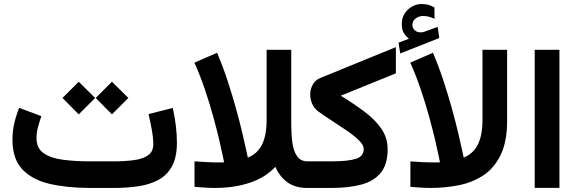

<svg xmlns="http://www.w3.org/2000/svg" viewBox="-20 -928 2851 948"><path d="M540.5 0H427.2Q313 0 226.1 -20Q139.2 -40 90.3 -91.8Q41.5 -143.6 41.5 -239.3Q41.5 -281.2 51 -321.3Q60.5 -361.3 74.7 -395.5L184.1 -354.5Q176.3 -332 168.2 -302.7Q160.2 -273.4 160.2 -246.6Q160.2 -196.3 195.3 -171.6Q230.5 -147 291 -139.2Q351.6 -131.3 427.2 -131.3H541.5Q598.6 -131.3 642.6 -137.5Q686.5 -143.6 711.7 -161.6Q736.8 -179.7 736.8 -215.8Q736.8 -247.1 729.5 -287.4Q722.2 -327.6 713.4 -364.7L833 -395Q853.5 -303.2 853.5 -223.6Q853.5 -151.9 829.3 -107.4Q805.2 -63 762.2 -39.8Q719.2 -16.6 662.6 -8.3Q606 0 540.5 0ZM532.7 -524.4 613.8 -444.3 532.7 -363.3 452.6 -444.3ZM368.7 -524.4 449.7 -444.3 368.7 -363.3 288.6 -444.3Z M1203.6 -149.9Q1249.5 -167.5 1272.9 -212.6Q1296.4 -257.8 1296.4 -337.9V-682.1H1418V-312Q1418 -264.6 1423.6 -223.4Q1429.2 -182.1 1446.8 -156.7Q1464.4 -131.3 1499 -131.3H1517.1V0H1497.6Q1436.5 0 1397.9 -28.8Q1359.4 -57.6 1339.4 -104.5Q1292.5 -52.7 1215.1 -26.4Q1137.7 0 1040.5 0Q1015.6 0 991 -1.7Q966.3 -3.4 940.4 -5.4V-131.3Q970.7 -129.4 999.5 -127.7Q1028.3 -126 1050.3 -126Q1061.5 -126 1070.3 -126Q1079.1 -126 1086.4 -126.5Q1086.4 -126.5 1080.3 -157Q1074.2 -187.5 1062 -239Q1049.8 -290.5 1032.2 -354.5Q1014.6 -418.5 991.5 -486.8Q968.3 -555.2 939.9 -618.7L1051.8 -667.5Q1080.1 -601.1 1103.8 -529.1Q1127.4 -457 1146 -389.6Q1164.6 -322.3 1177.2 -268.1Q1189.9 -213.9 1196.8 -181.9Q1203.6 -149.9 1203.6 -149.9Z M1662.6 -455.6Q1726.1 -416.5 1778.6 -377.4Q1831.1 -338.4 1862.5 -293.2Q1894 -248 1894 -190.9Q1894 -117.2 1860.4 -75.4Q1826.7 -33.7 1764.4 -16.8Q1702.1 0 1616.2 0H1497.1V-131.3H1615.7Q1697.3 -131.3 1736.6 -143.6Q1775.9 -155.8 1775.9 -192.9Q1775.9 -211.9 1752.2 -235.1Q1728.5 -258.3 1692.6 -283Q1656.7 -307.6 1618.7 -332Q1580.6 -356.4 1551.3 -377.9Q1531.7 -392.1 1521.7 -414.8Q1511.7 -437.5 1511.7 -461.4Q1511.7 -487.3 1524.2 -510.3Q1536.6 -533.2 1562.5 -543.5L1934.6 -695.3V-565.9Z M1999 -736.8Q1982.4 -750.5 1973.1 -766.4Q1963.9 -782.2 1963.9 -809.1Q1963.9 -852.5 1993.9 -880.4Q2023.9 -908.2 2062.5 -908.2Q2082.5 -908.2 2096.4 -903.8Q2110.4 -899.4 2125 -891.1L2125.5 -835Q2097.7 -849.1 2069.3 -849.1Q2049.8 -849.1 2033 -837.4Q2016.1 -825.7 2016.1 -802.7Q2016.6 -789.1 2029.3 -777.3Q2042 -765.6 2067.9 -769Q2068.8 -769 2071.8 -770L2141.1 -795.4L2148.9 -740.2L1956.1 -664.1L1947.8 -717.3ZM2106.4 0Q2081.5 0 2056.9 -1.7Q2032.2 -3.4 2006.3 -5.4V-131.3Q2069.8 -126 2116.2 -126Q2127.4 -126 2136.5 -126Q2145.5 -126 2152.3 -126.5Q2152.3 -126.5 2146.2 -157Q2140.1 -187.5 2127.9 -239Q2115.7 -290.5 2098.1 -354.5Q2080.6 -418.5 2057.4 -486.8Q2034.2 -555.2 2005.9 -618.7L2117.7 -667.5Q2146 -601.1 2169.7 -529.1Q2193.4 -457 2211.9 -389.6Q2230.5 -322.3 2243.2 -268.1Q2255.9 -213.9 2262.7 -181.9Q2269.5 -149.9 2269.5 -149.9Q2314.9 -168 2338.6 -212.9Q2362.3 -257.8 2362.3 -337.9V-682.1H2483.9V-333Q2483.9 -228 2451.7 -162.4Q2419.4 -96.7 2365.5 -61.5Q2311.5 -26.4 2244.1 -13.2Q2176.8 0 2106.4 0Z M2742.2 -682.1V-0.5H2620.1V-682.1Z"/></svg>

Font: Vazirmatn UI
Style: Bold
Weight: 700
Designer: Saber Rastikerdar
Foundry: Saber Rastikerdar
Version: Version 33.003